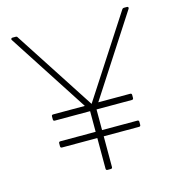

<svg xmlns="http://www.w3.org/2000/svg" viewBox="-108 -829 862 925"><g transform="rotate(-15 322.5 -367.0)"><path d="M315 0Q307 0 307 -8V-161H131Q123 -161 123 -169V-184Q123 -192 131 -192H307V-295H131Q123 -295 123 -303V-318Q123 -326 131 -326H289L31 -724Q30 -725 30 -728Q30 -730 32 -732Q34 -734 37 -734H53Q60 -734 62 -729L323 -327L584 -729Q587 -734 593 -734H608Q613 -734 614.5 -731Q616 -728 614 -724L356 -326H515Q523 -326 523 -318V-303Q523 -295 515 -295H339V-192H515Q523 -192 523 -184V-169Q523 -161 515 -161H339V-8Q339 0 331 0Z"/></g></svg>

Font: LINE Seed Sans KR Thin
Style: Regular
Weight: 250
Designer: LINE BX Design & Sandoll Inc & Dalton Maag Ltd
Foundry: Sandoll Inc.
Version: Version 1.000